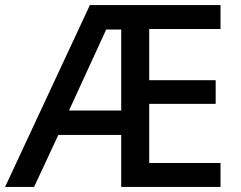

<svg xmlns="http://www.w3.org/2000/svg" viewBox="-21 -734 946 754"><path d="M845 0V-94H565V-326H826V-419H565V-620H845V-714H332L-1 0H113L208 -204H455V0ZM250 -300 396 -618H455V-300Z"/></svg>

Font: Noto Sans Lisu Medium
Style: Regular
Weight: 500
Designer: Monotype Design Team. David Williams.
Foundry: Monotype Imaging Inc.
Version: Version 2.102